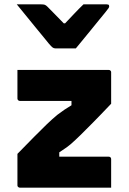

<svg xmlns="http://www.w3.org/2000/svg" viewBox="-20 -861 590 881"><path d="M328 -639Q305 -639 281.5 -639Q258 -639 234 -639Q227 -639 221.5 -643Q216 -647 204 -661Q197 -670 180 -690.5Q163 -711 141 -738Q119 -765 97 -792Q75 -819 57 -841Q85 -841 113 -841Q141 -841 169 -841Q180 -841 185.5 -839Q191 -837 198 -830Q208 -820 230.5 -797Q253 -774 293 -733L241 -754H307L257 -731Q295 -771 319 -796.5Q343 -822 363 -841H470Q474 -841 476.5 -840Q479 -839 480 -837Q481 -835 481 -832Q481 -828 478 -823.5Q475 -819 463 -804Q452 -791 433.5 -768Q415 -745 394.5 -720Q374 -695 356 -673Q338 -651 328 -639ZM60 -540H479Q483 -540 485 -538.5Q487 -537 488.5 -535Q490 -533 490 -529V-385Q465 -359 444.5 -337.5Q424 -316 406.5 -298.5Q389 -281 374.5 -266.5Q360 -252 348 -240Q336 -228 326 -219Q303 -197 286 -185Q269 -173 252 -162V-142Q276 -142 300 -142Q324 -142 348 -142H479Q484 -142 487 -139Q490 -136 490 -131Q490 -98 490 -65.5Q490 -33 490 0H71Q68 0 65.5 -1.5Q63 -3 61.5 -5Q60 -7 60 -11V-155Q104 -200 136.5 -233Q169 -266 194.5 -290.5Q220 -315 243 -334Q260 -347 275.5 -357.5Q291 -368 308 -378V-398Q281 -398 254.5 -398Q228 -398 201 -398H71Q68 -398 65.5 -399.5Q63 -401 61.5 -403.5Q60 -406 60 -409Q60 -442 60 -474.5Q60 -507 60 -540Z"/></svg>

Font: Recursive ExtraBold
Style: Regular
Weight: 800
Version: Version 1.085